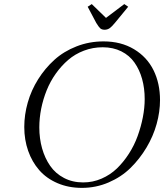

<svg xmlns="http://www.w3.org/2000/svg" viewBox="-20 -914 805 942"><path d="M99.1 -291Q99.1 -351.1 116.2 -411.1Q133.3 -471.2 167 -524.9Q200.7 -578.6 246.8 -620.4Q293 -662.1 355.5 -686.5Q418 -710.9 487.8 -710.9Q573.7 -710.9 637.5 -672.6Q701.2 -634.3 733.2 -569.6Q765.1 -504.9 765.1 -422.9Q765.1 -365.7 748.5 -305.7Q731.9 -245.6 698.5 -189.7Q665 -133.8 619.9 -89.6Q574.7 -45.4 512.7 -18.8Q450.7 7.8 381.8 7.8Q315.9 7.8 262 -15.4Q208 -38.6 172.6 -79.1Q137.2 -119.6 118.2 -173.8Q99.1 -228 99.1 -291ZM172.9 -289.1Q172.9 -234.4 186.5 -186Q200.2 -137.7 226.3 -100.1Q252.4 -62.5 294.2 -40.8Q335.9 -19 388.2 -19Q435.5 -19 478.3 -37.6Q521 -56.2 553.5 -87.4Q585.9 -118.7 612.3 -159.7Q638.7 -200.7 655.3 -246.6Q671.9 -292.5 680.9 -338.9Q689.9 -385.3 689.9 -428.2Q689.9 -481 677.2 -526.4Q664.6 -571.8 639.9 -606.9Q615.2 -642.1 575.2 -662.1Q535.2 -682.1 483.9 -682.1Q435.5 -682.1 391.8 -665.5Q348.1 -648.9 314.7 -620.1Q281.2 -591.3 253.9 -553Q226.6 -514.6 209 -470.9Q191.4 -427.2 182.1 -380.9Q172.9 -334.5 172.9 -289.1ZM410.2 -880.9 430.2 -894 500 -826.2 589.8 -894 608.9 -880.9 543.9 -801.8Q528.3 -782.7 517.6 -775.4Q506.8 -768.1 493.2 -768.1Q479.5 -768.1 471.7 -775.1Q463.9 -782.2 452.1 -801.8Z"/></svg>

Font: Dehuti
Style: Italic
Weight: 400
Version: Version 1.2